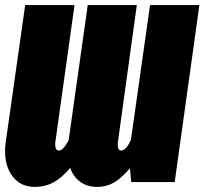

<svg xmlns="http://www.w3.org/2000/svg" viewBox="-20 -716 804 755"><path d="M764 -696 667 0H496L491 -54Q456 -14 427 2.5Q398 19 362 19Q323 19 295.5 -1Q268 -21 256 -56Q224 -17 190.5 1Q157 19 117 19Q62 19 31 -20.5Q0 -60 0 -120Q0 -142 2 -153L79 -696H273L198 -160Q197 -156 197 -148Q197 -124 212 -124Q229 -124 250 -165L325 -696H518L444 -160Q443 -155 443 -147Q443 -124 457 -124Q466 -124 476 -135Q486 -146 495 -167L570 -696Z"/></svg>

Font: Fira Sans Extra Condensed Black
Style: Italic
Weight: 900
Width: 3
Italic angle: -8°
Designer: Carrois Corporate & Edenspiekermann AG
Foundry: Carrois Corporate GbR & Edenspiekermann AG
Version: Version 4.203